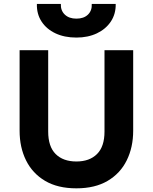

<svg xmlns="http://www.w3.org/2000/svg" viewBox="-20 -960 791 994"><path d="M375.5 15Q278.5 15 213.2 -23.8Q148 -62.5 114.8 -129.8Q81.5 -197 81.5 -283V-700H229.5V-279Q229.5 -201 268.2 -162.5Q307 -124 375.5 -124Q443.5 -124 482.2 -162.5Q521 -201 521 -279V-700H669.5V-283Q669.5 -197.5 636.2 -130Q603 -62.5 537.5 -23.8Q472 15 375.5 15ZM375.5 -765.5Q313.5 -765.5 267 -787.5Q220.5 -809.5 195 -848.8Q169.5 -888 171 -939.5H295Q293.5 -905.5 315.5 -884.5Q337.5 -863.5 375.5 -863.5Q414 -863.5 435.5 -884.5Q457 -905.5 455 -939.5H579Q580 -888 554 -848.8Q528 -809.5 481.8 -787.5Q435.5 -765.5 375.5 -765.5Z"/></svg>

Font: Geologica Cursive SemiBold
Style: Regular
Weight: 600
Designer: Sindre Bremnes, Frode Helland
Foundry: Monokrom Skriftforlag AS
Version: Version 1.010;gftools[0.9.28]